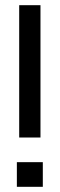

<svg xmlns="http://www.w3.org/2000/svg" viewBox="-20 -720 230 740"><path d="M145 -95V0H45V-95ZM136 -700V-190H54V-700Z"/></svg>

Font: TASA Explorer VF
Style: Regular
Weight: 400
Designer: Weizhong Zhang
Foundry: Local Remote
Version: Version 1.000;Glyphs 3.2 (3192)